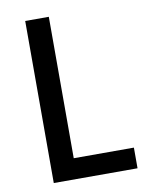

<svg xmlns="http://www.w3.org/2000/svg" viewBox="-82 -773 643 833"><g transform="rotate(-10 240.0 -357.0)"><path d="M87 0V-714H191V-91H456V0Z"/></g></svg>

Font: Noto Sans Telugu SemiCondensed Medium
Style: Regular
Weight: 500
Width: 4
Designer: Jelle Bosma - Monotype Design Team
Foundry: Monotype Imaging Inc.
Version: Version 2.005; ttfautohint (v1.8.4.7-5d5b)